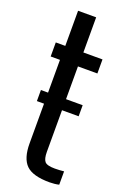

<svg xmlns="http://www.w3.org/2000/svg" viewBox="-151 -818 567 873"><g transform="rotate(20 133.0 -381.0)"><path d="M211.5 7.5Q130.5 7.5 98.2 -24Q66 -55.5 66 -128V-532H21V-600H67V-770H154.5V-600H247V-532H153V-119Q153 -85.5 163.8 -72.5Q174.5 -59.5 212.5 -59.5Q226 -59.5 235.5 -60.2Q245 -61 257 -62V2.5Q247 5 235.2 6.2Q223.5 7.5 211.5 7.5ZM31.5 -373.5H233.5V-320H31.5Z"/></g></svg>

Font: Big Shoulders Display Thin SemiBold
Style: Regular
Weight: 600
Version: Version 2.002